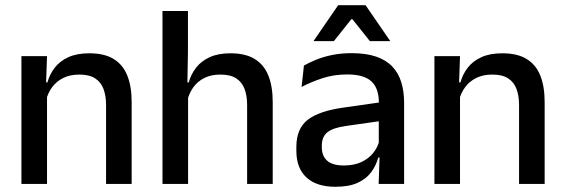

<svg xmlns="http://www.w3.org/2000/svg" viewBox="-20 -704 2161 735"><path d="M484 0H386V-302Q386 -337.5 376.2 -363.5Q366.5 -389.5 344.2 -404Q322 -418.5 283.5 -418.5Q248 -418.5 222 -405.5Q196 -392.5 179.8 -370.5Q163.5 -348.5 156.5 -320.5L140.5 -388.5H161.5Q170 -419.5 189.5 -444.8Q209 -470 241.5 -485Q274 -500 322 -500Q379.5 -500 415 -478.2Q450.5 -456.5 467.2 -415Q484 -373.5 484 -313ZM160 0H62V-489H160L156 -374.5L160 -368.5Z M1024 0H926V-302Q926 -337.5 916.2 -363.5Q906.5 -389.5 884.2 -404Q862 -418.5 823.5 -418.5Q788 -418.5 762.2 -405.5Q736.5 -392.5 720.5 -370.5Q704.5 -348.5 697.5 -320.5L678 -388.5H702.5Q711 -419.5 730.5 -444.8Q750 -470 782.5 -485Q815 -500 862 -500Q919.5 -500 955 -478.2Q990.5 -456.5 1007.2 -415Q1024 -373.5 1024 -313ZM700 0H602V-662H699.5V-506L697 -365L700 -358Z M1527 0H1429.5L1433.5 -116L1430 -131V-285L1430.5 -309.5Q1430.5 -366 1401.8 -392.5Q1373 -419 1309.5 -419Q1258 -419 1214 -404.5Q1170 -390 1134.5 -371L1143.5 -453Q1163.5 -464.5 1190.5 -475.5Q1217.5 -486.5 1251.5 -493.5Q1285.5 -500.5 1326 -500.5Q1381.5 -500.5 1420 -487.2Q1458.5 -474 1482 -449Q1505.5 -424 1516.2 -389Q1527 -354 1527 -311ZM1264 11Q1191.5 11 1153 -24.8Q1114.5 -60.5 1114.5 -126.5V-141.5Q1114.5 -211.5 1157.8 -245.2Q1201 -279 1294 -292L1441 -313L1446.5 -242L1305.5 -222Q1255 -215 1233.5 -197.8Q1212 -180.5 1212 -147V-140Q1212 -106.5 1232.8 -88.5Q1253.5 -70.5 1296 -70.5Q1335 -70.5 1363 -83.5Q1391 -96.5 1408.5 -118.2Q1426 -140 1432.5 -166.5L1446 -101H1428Q1420 -71 1401.5 -45.5Q1383 -20 1349.8 -4.5Q1316.5 11 1264 11ZM1181 -548 1274.5 -684H1379.5L1473 -548V-546.5H1396L1329 -630.5H1325L1258 -546.5H1181Z M2065 0H1967V-302Q1967 -337.5 1957.2 -363.5Q1947.5 -389.5 1925.2 -404Q1903 -418.5 1864.5 -418.5Q1829 -418.5 1803 -405.5Q1777 -392.5 1760.8 -370.5Q1744.5 -348.5 1737.5 -320.5L1721.5 -388.5H1742.5Q1751 -419.5 1770.5 -444.8Q1790 -470 1822.5 -485Q1855 -500 1903 -500Q1960.5 -500 1996 -478.2Q2031.5 -456.5 2048.2 -415Q2065 -373.5 2065 -313ZM1741 0H1643V-489H1741L1737 -374.5L1741 -368.5Z"/></svg>

Font: Anek Malayalam Medium Medium
Style: Regular
Weight: 500
Version: Version 1.003